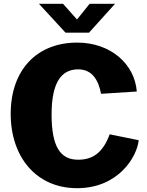

<svg xmlns="http://www.w3.org/2000/svg" viewBox="-20 -975 772 1005"><path d="M384 -752C171 -752 36 -607 36 -379C36 -152 171 10 383 10C600 10 697 -154 706 -241L554 -272C518 -173 463 -139 389 -139C297 -139 250 -205 250 -376C250 -546 303 -612 389 -612C462 -612 495 -557 509 -484L696 -496C685 -640 559 -752 384 -752ZM449 -955 383 -873 310 -955H184L323 -804H446L582 -955Z"/></svg>

Font: Bisquit Text
Style: Bold
Weight: 800
Version: Version 1.004;Glyphs 3.2.3 (3260)